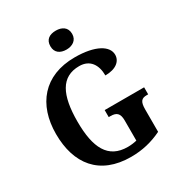

<svg xmlns="http://www.w3.org/2000/svg" viewBox="-215 -1077 1149 1231"><g transform="rotate(-30 359.5 -461.5)"><path d="M381 -793C424 -793 462 -815 462 -863C462 -913 424 -933 381 -933C335 -933 301 -913 301 -863C301 -815 335 -793 381 -793ZM396 10C480 10 553 -8 625 -43V-209C625 -267 641 -283 679 -283H690V-335H398V-283H411C455 -283 476 -267 476 -213V-64C455 -59 431 -56 409 -56C264 -56 210 -164 210 -358C210 -554 263 -661 397 -661C476 -661 513 -604 513 -525C593 -525 634 -562 634 -609C634 -673 554 -724 400 -724C171 -724 51 -574 51 -358C51 -137 163 10 396 10Z"/></g></svg>

Font: Noto Serif Tamil SemiCondensed
Style: Bold
Weight: 700
Width: 4
Designer: Indian Type Foundry, Tom Grace, and the Monotype Design Team
Foundry: Monotype Imaging Inc.
Version: Version 2.004